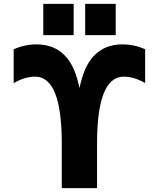

<svg xmlns="http://www.w3.org/2000/svg" viewBox="-20 -972 818 994"><path d="M613.3 -742.2Q675.8 -742.2 731.4 -716.8V-542Q673.8 -575.2 621.1 -575.2Q482.4 -575.2 482.4 -228.5V2H299.8V-228.5Q299.8 -575.2 162.1 -575.2Q109.4 -575.2 50.8 -542V-716.8Q107.4 -742.2 169.9 -742.2Q261.7 -742.2 318.4 -681.6Q369.1 -627.9 391.6 -515.6Q414.1 -627.9 464.8 -681.6Q521.5 -742.2 613.3 -742.2ZM204.1 -790V-952.1H361.3V-790ZM420.9 -790V-952.1H579.1V-790Z"/></svg>

Font: Gen Shin Gothic Heavy
Style: Bold
Weight: 900
Designer: [Source Han Sans]
Ryoko NISHIZUKA  (kana & ideographs); Paul D. Hunt (Latin, Greek & Cyrillic); Wenlong ZHANG  (bopomofo
Version: Version 1.002.20150607